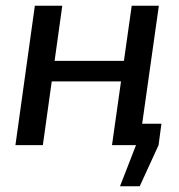

<svg xmlns="http://www.w3.org/2000/svg" viewBox="-20 -508 626 672"><path d="M388 -75H545L535 0L469 144H400L456 0H378ZM198 -488 130 0H34L102 -488ZM423 -295 413 -223H155L165 -295ZM536 -488 467 0H372L441 -488Z"/></svg>

Font: Exo 2 Medium
Style: Italic
Weight: 500
Italic angle: -8°
Designer: Natanael Gama
Foundry: Natanael Gama
Version: Version 2.010